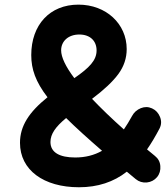

<svg xmlns="http://www.w3.org/2000/svg" viewBox="-20 -746 716 825"><path d="M65.9 -132.3C65.9 -15.1 168 58.6 319.3 58.6C399.9 58.6 468.3 36.1 524.9 -8.3C537.1 2 549.8 12.2 563 23.4C576.7 34.7 592.8 39.6 610.8 38.1C628.9 36.1 643.6 28.3 654.8 15.1C666 1.5 670.4 -14.6 668.9 -32.7C667.5 -50.8 659.7 -64.9 645.5 -76.2L611.8 -104C629.9 -129.9 647.9 -160.2 665.5 -193.8C673.8 -210 674.3 -226.6 667.5 -243.7C660.6 -260.7 649.4 -272.9 633.3 -280.3C617.2 -287.6 601.1 -287.6 585 -281.2C568.4 -274.4 555.7 -263.2 547.4 -247.6C535.6 -226.1 523.9 -207 512.2 -189.9C459 -237.3 413.6 -281.2 375.5 -321.3C426.8 -359.9 464.8 -395.5 488.8 -428.2C512.7 -460.9 524.4 -496.6 524.4 -535.2C524.4 -643.6 436 -726.1 316.9 -726.1C194.3 -726.1 114.3 -639.6 114.3 -509.3C114.3 -448.7 132.8 -395 184.1 -328.1C104 -263.7 65.9 -204.1 65.9 -132.3ZM242.7 -529.8C242.7 -569.3 273.9 -597.7 320.8 -597.7C367.2 -597.7 395 -570.3 395 -529.3C395 -486.8 364.3 -455.1 299.3 -410.2C261.7 -460.4 242.7 -500.5 242.7 -529.8ZM196.8 -135.7C196.8 -170.4 219.2 -201.7 264.2 -238.8C305.2 -198.2 356 -152.3 418.5 -98.1C384.8 -79.1 346.7 -69.3 303.2 -69.3C236.3 -69.3 196.8 -90.8 196.8 -135.7Z"/></svg>

Font: Mikhak
Style: Bold
Weight: 700
Designer: Amin Abedi
Version: Version 3.2